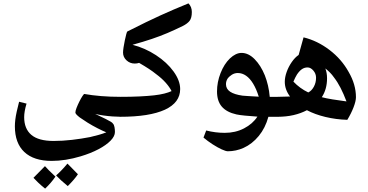

<svg xmlns="http://www.w3.org/2000/svg" viewBox="-20 -835 2177 1136"><path d="M286 117Q180 117 124 64.5Q68 12 68 -88Q68 -105 70.5 -126.5Q73 -148 79 -175Q85 -202 93 -233L137 -222Q123 -175 123 -142Q123 -73 165.5 -37Q208 -1 297 -1Q350 -1 406 -7.5Q462 -14 513 -24Q539 -30 564 -37Q589 -44 609 -52Q587 -61 556.5 -76.5Q526 -92 498 -109.5Q470 -127 452 -140Q426 -160 426 -169Q426 -179 433 -197Q440 -215 449.5 -234Q459 -253 467.5 -266Q476 -279 479 -279Q524 -271 578 -266.5Q632 -262 696 -262Q707 -262 707 -252V-154Q707 -144 696 -144Q675 -144 646.5 -146Q618 -148 590.5 -152Q563 -156 543 -161Q584 -142 605.5 -131Q627 -120 636 -114.5Q645 -109 648 -104Q655 -97 657.5 -82.5Q660 -68 660 -54Q660 -29 634 -2.5Q608 24 562.5 48Q517 72 457 90Q367 117 286 117ZM381 266Q338 231 312 203Q344 175 379 133Q382 136 397.5 151.5Q413 167 441 196Q431 211 416 228.5Q401 246 381 266ZM247 281Q222 261 205.5 245Q189 229 178 217Q195 200 212 182.5Q229 165 246 148Q252 155 267.5 171Q283 187 308 210Q295 229 280 246.5Q265 264 247 281Z M690 -144Q682 -144 682 -152V-254Q682 -262 690 -262Q756 -262 806.5 -264.5Q857 -267 892 -271Q927 -275 952.5 -281.5Q978 -288 995 -296Q984 -319 960.5 -345.5Q937 -372 903 -397Q886 -411 861 -427.5Q836 -444 803 -463Q792 -459 777 -459Q749 -459 728.5 -478Q708 -497 708 -524Q708 -535 711 -555Q714 -575 718.5 -596Q723 -617 727 -632.5Q731 -648 734 -649Q797 -681 843.5 -703.5Q890 -726 928.5 -743.5Q967 -761 1006.5 -778Q1046 -795 1095 -815Q1115 -795 1115 -764Q1115 -729 1102 -712Q1089 -695 1061 -681Q1014 -658 970.5 -639.5Q927 -621 878 -604.5Q829 -588 764 -570Q838 -551 903 -508.5Q968 -466 1007 -412Q1046 -358 1046 -308Q1046 -228 956 -186Q910 -165 844 -154.5Q778 -144 690 -144Z M1328 60Q1316 60 1291 48.5Q1266 37 1237.5 18.5Q1209 0 1184 -21L1200 -63Q1227 -56 1254.5 -52.5Q1282 -49 1310 -49Q1373 -49 1424 -75.5Q1475 -102 1503 -145Q1460 -148 1429 -151Q1398 -154 1379 -158Q1321 -171 1292.5 -204Q1264 -237 1264 -294Q1264 -349 1285 -402.5Q1306 -456 1340 -489Q1375 -522 1409 -522Q1450 -522 1486.5 -485Q1523 -448 1547 -389Q1558 -361 1565.5 -329Q1573 -297 1576 -262H1630Q1638 -262 1638 -254V-152Q1638 -144 1630 -144H1568Q1550 -78 1511 -30.5Q1472 17 1421 40Q1376 60 1328 60ZM1511 -263Q1497 -308 1478 -339.5Q1459 -371 1436 -387Q1413 -403 1387 -403Q1368 -403 1352 -393Q1336 -383 1326 -369Q1317 -354 1317 -337Q1317 -309 1341.5 -292.5Q1366 -276 1415 -269Q1426 -268 1450 -266.5Q1474 -265 1511 -263Z M2035 -126Q1968 -128 1905.5 -143Q1843 -158 1796 -183Q1760 -164 1716.5 -154Q1673 -144 1621 -144Q1613 -144 1613 -152V-256Q1613 -262 1621 -262Q1640 -263 1658.5 -263Q1677 -263 1696 -264Q1665 -305 1665 -351Q1665 -378 1676 -409Q1687 -440 1706 -467.5Q1725 -495 1747 -510L1776 -614Q1858 -594 1929.5 -539.5Q2001 -485 2043 -409Q2086 -335 2086 -260Q2086 -237 2072 -200.5Q2058 -164 2035 -126ZM1804 -288Q1824 -298 1837 -322Q1850 -346 1850 -375Q1850 -399 1834 -417.5Q1818 -436 1800 -436Q1781 -436 1766 -425.5Q1751 -415 1737 -394Q1732 -386 1726.5 -375Q1721 -364 1716 -352Q1735 -332 1757 -316Q1779 -300 1804 -288ZM2030 -235Q2013 -280 1995 -315Q1977 -350 1956 -377Q1945 -393 1932 -406Q1919 -419 1905 -430Q1915 -404 1915 -372Q1915 -307 1884 -260Q1910 -253 1947 -247Q1984 -241 2030 -235Z"/></svg>

Font: Noto Naskh Arabic UI
Style: Regular
Weight: 400
Designer: Monotype Design Team, David Williams, Mohamad Dakak and Nizar Qandah
Foundry: Monotype Imaging Inc.
Version: Version 2.014